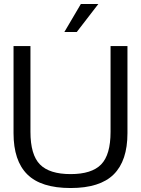

<svg xmlns="http://www.w3.org/2000/svg" viewBox="-20 -946 717 976"><path d="M338.9 9.8Q188.5 9.8 118.7 -59.6Q48.8 -128.9 48.8 -269V-711.9H134.8V-275.9Q134.8 -159.2 183.1 -110.1Q231.4 -61 338.9 -61Q446.3 -61 494.1 -110.1Q542 -159.2 542 -275.9V-711.9H627.9V-269Q627.9 -128.9 558.1 -59.6Q488.3 9.8 338.9 9.8ZM370.1 -783.2H307.1L391.1 -925.8H480Z"/></svg>

Font: Creato Display
Style: Regular
Weight: 400
Version: Version 1.000